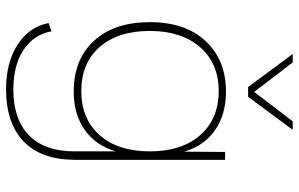

<svg xmlns="http://www.w3.org/2000/svg" viewBox="-196 -574 985 633"><g transform="rotate(90 296.5 -257.5)"><path d="M408 -730 299 -583H267L158 -730H186L283 -603L380 -730ZM274 215Q187 215 128 177.5Q69 140 56 75L83 65Q94 124 144.5 157.5Q195 191 276 191Q373 191 426 139.5Q479 88 479 -10V-147Q460 -81 408.5 -44.5Q357 -8 282 -8Q176 -8 114.5 -75Q53 -142 53 -259Q53 -376 115.5 -443Q178 -510 282 -510Q357 -510 409 -474Q461 -438 480 -372L481 -507H507V-15Q507 99 446.5 157Q386 215 274 215ZM280 -486Q189 -486 135.5 -424.5Q82 -363 82 -259Q82 -154 135 -93.5Q188 -33 280 -33Q372 -33 425.5 -93.5Q479 -154 479 -259Q479 -364 425.5 -425Q372 -486 280 -486Z"/></g></svg>

Font: Elaine Sans ExtraLight
Style: Regular
Weight: 275
Designer: Wei Huang
Foundry: Wei Huang
Version: Version 2.001;December 24, 2019;FontCreator 12.0.0.2547 64-b